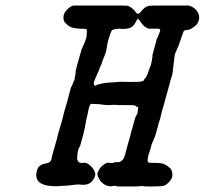

<svg xmlns="http://www.w3.org/2000/svg" viewBox="-20 -659 742 696"><path d="M305 -639Q364 -639 401 -639Q438 -639 442.5 -638Q447 -637 448 -636Q449 -635 453 -633Q464 -626 472 -615Q475 -611 476 -611L477 -610Q480 -608 483 -610Q486 -611 490 -616Q498 -626 505 -631Q513 -637 522 -638Q527 -639 592.5 -639Q658 -639 662 -639Q676 -637 688 -626Q701 -614 702 -597Q703 -583 692 -569Q687 -564 678 -558Q667 -550 653 -550Q649 -549 646 -546Q642 -537 637.5 -523Q633 -509 629 -498Q626 -491 624 -486Q621 -478 615 -465Q613 -461 612 -449Q611 -441 609 -424Q607 -407 606.5 -401.5Q606 -396 605.5 -393.5Q605 -391 603 -383.5Q601 -376 600 -374Q599 -372 597.5 -366Q596 -360 596 -359Q594 -353 587 -327Q585 -320 584 -316Q579 -300 576 -286Q575 -281 567 -256Q565 -249 565 -247Q564 -244 560 -227Q555 -213 551 -196Q548 -186 547.5 -184Q547 -182 545 -174Q542 -163 539 -158Q538 -155 535.5 -149Q533 -143 532 -141.5Q531 -140 529 -133Q527 -124 521 -105Q519 -101 518 -96Q517 -91 516 -86.5Q515 -82 515 -78Q515 -69 523 -69Q526 -69 543 -68.5Q560 -68 565 -67Q575 -65 579 -62Q586 -59 592 -53Q596 -50 596 -50Q596 -50 597.5 -48.5Q599 -47 600.5 -44.5Q602 -42 602 -41Q605 -35 605 -25Q605 -18 602 -12Q598 -5 592 2Q583 11 575 14Q564 17 529 17Q503 17 499 16Q494 14 489 16Q485 17 446 17H407L403 16Q395 13 386 16Q382 17 378 16Q365 15 356 8Q347 2 340 -9Q334 -19 333 -26.5Q332 -34 343 -50Q350 -59 359 -64Q361 -66 365 -67.5Q369 -69 371 -69.5Q373 -70 374 -69Q373 -69 377 -68.5Q381 -68 385 -68Q389 -68 392 -69Q394 -70 394 -70Q393 -71 395 -71Q396 -71 397 -71Q409 -71 414 -72Q419 -74 425 -80Q429 -84 433 -97Q435 -104 437.5 -114Q440 -124 442 -131Q447 -148 452 -166Q455 -179 457 -186Q459 -193 459.5 -193Q460 -193 465 -214Q470 -234 472 -236Q473 -237 474.5 -241Q476 -245 476 -245Q479 -245 479 -256Q480 -259 480.5 -263.5Q481 -268 481 -270Q479 -274 478 -271Q477 -270 475 -272Q473 -276 467 -277Q465 -278 432 -278Q399 -278 397 -279H391L373 -278L356 -279L343 -281Q333 -281 324 -282Q311 -283 310 -282Q307 -281 306 -278Q302 -271 296 -238Q294 -232 293 -227Q292 -222 292 -220Q292 -218 290.5 -212.5Q289 -207 288.5 -201.5Q288 -196 285 -185Q282 -174 282 -172Q280 -166 274 -143Q270 -127 268 -125Q266 -125 264 -117Q261 -106 261 -101Q260 -96 260 -92Q258 -82 264 -73Q267 -69 276 -68Q283 -68 284 -69Q285 -70 288 -69Q300 -67 310 -56Q320 -46 324 -35Q327 -27 324 -20Q319 -5 307 4Q297 11 281 11Q274 10 269 10Q262 9 248 11Q228 14 204 15Q194 15 194 15L195 16H176H169Q172 15 168 15H161Q148 14 138 10Q127 6 122 1Q115 -5 115 -9Q114 -10 113 -14Q110 -22 112 -31Q113 -35 113 -37Q114 -41 115 -44Q116 -46 115.5 -46Q115 -46 117 -48.5Q119 -51 119 -52Q118 -53 126 -59Q134 -65 149 -67Q165 -70 167 -84Q168 -89 168 -89Q168 -89 168 -91Q169 -93 181 -137Q183 -145 184.5 -149Q186 -153 187.5 -160.5Q189 -168 190.5 -173Q192 -178 194 -185Q196 -192 197 -195.5Q198 -199 202 -212Q205 -223 208 -234Q210 -242 211 -246.5Q212 -251 214 -258Q216 -265 218 -271Q229 -309 232 -323Q238 -346 239 -346Q241 -346 243 -354L244 -356L246 -361Q247 -363 247 -364Q250 -367 251 -375Q251 -376 251.5 -380Q252 -384 252.5 -384.5Q253 -385 253 -387Q253 -389 254 -394V-400L260 -425Q266 -445 273 -470Q275 -478 275.5 -480Q276 -482 277 -482Q278 -482 280 -490Q281 -493 281.5 -492.5Q282 -492 283 -495Q285 -502 287 -505Q287 -506 289 -511Q293 -519 294 -530Q296 -550 294 -552.5Q292 -555 271 -555Q245 -556 234 -562Q225 -567 220 -573Q216 -577 216 -577Q214 -576 211 -587Q210 -589 210 -594Q209 -610 223 -624Q232 -634 243 -638L247 -639ZM483 -588Q480 -592 478 -590Q478 -589 476 -586Q473 -579 465 -568Q456 -557 440 -555Q425 -553 412 -555Q408 -555 400 -554Q390 -552 387 -550Q384 -548 381 -539Q379 -533 377 -528Q373 -518 370 -503Q369 -497 368 -493L367 -486V-485Q366 -484 366 -481Q365 -472 361 -462Q359 -458 359 -457L355 -447Q353 -442 351.5 -438.5Q350 -435 350 -433Q349 -429 342 -414Q340 -408 338.5 -404Q337 -400 334 -394Q331 -388 328 -380.5Q325 -373 324 -371Q320 -363 320 -357Q320 -351 323.5 -349Q327 -347 329 -350Q330 -351 331 -351Q332 -351 333 -352Q334 -353 336 -353Q339 -353 342 -354Q353 -359 397 -361Q403 -361 409.5 -362Q416 -363 418 -362.5Q420 -362 452 -362Q484 -362 486.5 -362.5Q489 -363 492 -364Q501 -365 502 -369Q502 -371 505 -374Q510 -378 512 -385Q513 -388 514 -389Q516 -392 518 -400Q520 -406 521 -408.5Q522 -411 523.5 -414.5Q525 -418 525 -418.5Q525 -419 527 -423Q528 -427 529 -434Q530 -436 530.5 -439Q531 -442 531 -443.5Q531 -445 532 -449L533 -457H532Q532 -458 542 -494Q544 -501 545.5 -507Q547 -513 548 -516.5Q549 -520 550 -522V-523Q550 -522 551 -522Q552 -522 554 -531Q555 -534 556 -534L558 -541Q558 -541 559 -543Q560 -545 560.5 -548Q561 -551 560 -552Q559 -553 558 -554Q553 -556 533 -555Q521 -554 514 -557Q501 -562 489 -581Q485 -586 483 -588Z"/></svg>

Font: TT2020 Style E
Style: Italic
Weight: 400
Italic angle: -15°
Version: Version 0.2.000